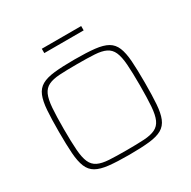

<svg xmlns="http://www.w3.org/2000/svg" viewBox="-188 -1041 1221 1229"><g transform="rotate(-30 423.0 -426.0)"><path d="M423 8Q333 8 274 1.5Q215 -5 181 -24.5Q147 -44 131 -83Q115 -122 110.5 -185.5Q106 -249 106 -344Q106 -439 110.5 -502.5Q115 -566 131 -605Q147 -644 181 -663.5Q215 -683 274 -689.5Q333 -696 423 -696Q513 -696 572 -689.5Q631 -683 665 -663.5Q699 -644 715 -605Q731 -566 735.5 -502.5Q740 -439 740 -344Q740 -249 735.5 -185.5Q731 -122 715 -83Q699 -44 665 -24.5Q631 -5 572 1.5Q513 8 423 8ZM423 -26Q501 -26 552 -29Q603 -32 634 -47Q665 -62 680 -95.5Q695 -129 699.5 -189Q704 -249 704 -344Q704 -439 699.5 -499Q695 -559 680 -592.5Q665 -626 634 -641Q603 -656 552 -659Q501 -662 423 -662Q345 -662 294 -659Q243 -656 212 -641Q181 -626 166 -592.5Q151 -559 146.5 -499Q142 -439 142 -344Q142 -249 146.5 -189Q151 -129 166 -95.5Q181 -62 212 -47Q243 -32 294 -29Q345 -26 423 -26ZM277 -828V-860H568V-828Z"/></g></svg>

Font: Saira Expanded Thin
Style: Regular
Weight: 250
Width: 7
Designer: Hector Gatti with collaboration of the Omnibus-Type team
Foundry: Omnibus-Type
Version: Version 1.101